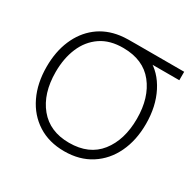

<svg xmlns="http://www.w3.org/2000/svg" viewBox="-127 -676 838 827"><g transform="rotate(30 292.0 -262.5)"><path d="M287 15Q211 15 155.5 -20.5Q100 -56 70 -118.8Q40 -181.5 40 -263Q40 -338 65 -396.5Q90 -455 136.2 -491.5Q182.5 -528 247 -537Q265 -539.5 287 -539.8Q309 -540 327 -540H564V-498H386L408 -512Q466.5 -482 500.2 -416Q534 -350 534 -263Q534 -181.5 504 -118.8Q474 -56 418.5 -20.5Q363 15 287 15ZM287 -27Q386 -27 437.5 -92.2Q489 -157.5 489 -263Q489 -367.5 437.5 -432.5Q386 -497.5 287 -498Q220 -498.5 175 -467.8Q130 -437 107.5 -383.8Q85 -330.5 85 -263Q85 -156 138 -91.5Q191 -27 287 -27Z"/></g></svg>

Font: Manrope ExtraLight
Style: Regular
Weight: 200
Designer: Mikhail Sharanda
Foundry: Mikhail Sharanda
Version: Version 4.505